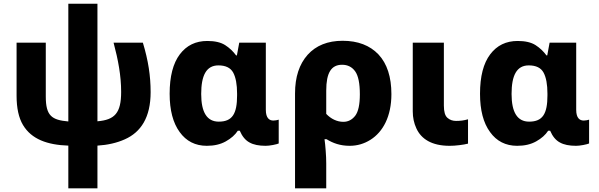

<svg xmlns="http://www.w3.org/2000/svg" viewBox="-20 -780 3242 1040"><path d="M507.8 240.2V8.8C563 5.4 612.8 -5.9 656.2 -25.4C743.2 -64 795.9 -144 795.9 -280.8C795.9 -369.1 783.2 -451.7 753.9 -548.8H595.2C620.1 -455.6 636.2 -370.1 636.2 -282.2C636.2 -167.5 601.6 -130.9 507.8 -123V-759.8H350.1V-122.1C260.7 -129.9 228 -152.3 228 -256.8V-548.8H69.8V-261.2C69.8 -194.3 81.5 -141.6 104.5 -103C150.9 -25.4 236.8 4.9 350.1 8.8V240.2Z M1100.1 9.8C1140.1 9.8 1174.3 2 1203.1 -14.2C1231.9 -30.3 1253.4 -49.3 1268.1 -71.8H1278.8C1292 -41 1309.6 -20 1331.5 -8.3C1353 3.9 1382.3 9.8 1418.9 9.8C1429.7 9.8 1442.9 8.3 1458.5 5.4C1474.1 2.4 1484.4 -0.5 1489.7 -2.9V-131.8C1484.4 -129.4 1468.8 -127 1460.9 -127C1439.5 -127 1419.9 -139.6 1419.9 -185.1V-548.8H1275.9L1263.2 -480H1258.8C1242.7 -502 1223.1 -520.5 1199.7 -535.6C1175.8 -550.8 1143.6 -558.1 1103 -558.1C1040 -558.1 990.7 -534.2 954.1 -485.8C917.5 -437.5 898.9 -366.2 898.9 -272C898.9 -183.6 917 -114.3 953.1 -64.9C988.8 -15.1 1038.1 9.8 1100.1 9.8ZM1165 -121.1C1101.6 -121.1 1069.8 -170.9 1069.8 -271C1069.8 -371.1 1097.2 -425.8 1163.1 -425.8C1202.6 -425.8 1229 -412.6 1243.2 -386.7C1257.3 -360.4 1264.2 -322.3 1264.2 -272.9V-263.2C1264.2 -164.1 1238.8 -121.1 1165 -121.1Z M1747.1 240.2V105C1747.1 84 1746.1 60.5 1744.1 35.6C1742.2 10.7 1740.2 -9.8 1737.8 -25.9H1749C1783.7 -4.4 1823.2 9.8 1874 9.8C1914.6 9.8 1952.1 -1 1986.8 -22.9C2055.2 -65.9 2100.1 -150.4 2100.1 -270C2100.1 -363.3 2076.7 -435.1 2030.3 -484.9C1983.4 -534.2 1918.5 -559.1 1835.9 -559.1C1755.4 -559.1 1691.9 -533.7 1646.5 -483.4C1601.1 -432.6 1578.1 -362.8 1578.1 -273.9V240.2ZM1839.8 -120.1C1805.2 -120.1 1772.5 -136.2 1747.1 -163.1V-289.1C1747.1 -386.2 1774.4 -429.2 1833 -429.2C1862.8 -429.2 1886.7 -417.5 1903.8 -393.6C1920.9 -369.6 1929.2 -328.1 1929.2 -269C1929.2 -213.9 1920.9 -175.3 1904.3 -153.3C1887.2 -131.3 1865.7 -120.1 1839.8 -120.1Z M2415 9.8C2431.2 9.8 2448.7 8.8 2467.8 6.3C2486.8 3.9 2502.4 1.5 2515.1 -2V-133.8C2492.2 -127.4 2474.1 -125 2450.2 -125C2432.1 -125 2416.5 -130.4 2403.8 -141.6C2390.6 -152.8 2384.3 -174.8 2384.3 -208V-548.8H2215.8V-176.8C2215.8 -143.6 2222.2 -112.8 2235.4 -84.5C2261.2 -27.8 2317.9 9.8 2415 9.8Z M2781.2 9.8C2821.3 9.8 2855.5 2 2884.3 -14.2C2913.1 -30.3 2934.6 -49.3 2949.2 -71.8H2960C2973.1 -41 2990.7 -20 3012.7 -8.3C3034.2 3.9 3063.5 9.8 3100.1 9.8C3110.8 9.8 3124 8.3 3139.6 5.4C3155.3 2.4 3165.5 -0.5 3170.9 -2.9V-131.8C3165.5 -129.4 3149.9 -127 3142.1 -127C3120.6 -127 3101.1 -139.6 3101.1 -185.1V-548.8H2957L2944.3 -480H2939.9C2923.8 -502 2904.3 -520.5 2880.9 -535.6C2856.9 -550.8 2824.7 -558.1 2784.2 -558.1C2721.2 -558.1 2671.9 -534.2 2635.3 -485.8C2598.6 -437.5 2580.1 -366.2 2580.1 -272C2580.1 -183.6 2598.1 -114.3 2634.3 -64.9C2669.9 -15.1 2719.2 9.8 2781.2 9.8ZM2846.2 -121.1C2782.7 -121.1 2751 -170.9 2751 -271C2751 -371.1 2778.3 -425.8 2844.2 -425.8C2883.8 -425.8 2910.2 -412.6 2924.3 -386.7C2938.5 -360.4 2945.3 -322.3 2945.3 -272.9V-263.2C2945.3 -164.1 2919.9 -121.1 2846.2 -121.1Z"/></svg>

Font: Noto Reveo Sans
Style: Regular
Weight: 800
Designer: Monotype Design Team
Foundry: Monotype Imaging Inc.
Version: Version 2.007